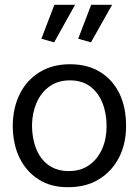

<svg xmlns="http://www.w3.org/2000/svg" viewBox="-20 -765 576 798"><path d="M264 13Q192 14 140 -19.5Q88 -53 60.5 -110.5Q33 -168 33 -244Q34 -318 62.5 -375Q91 -432 144.5 -465Q198 -498 271 -498Q344 -498 396 -466Q448 -434 476 -377Q504 -320 504 -241Q504 -167 474.5 -110Q445 -53 391.5 -20Q338 13 264 13ZM266 -54Q316 -54 351 -79Q386 -104 404.5 -146Q423 -188 423 -240Q423 -295 405.5 -338Q388 -381 354.5 -406Q321 -431 270 -431Q221 -431 186 -406Q151 -381 132.5 -339Q114 -297 113 -245Q113 -191 130 -147.5Q147 -104 181.5 -79Q216 -54 266 -54ZM205 -589 292 -745H206L152 -604ZM358 -589 446 -745H359L305 -604Z"/></svg>

Font: Catamaran
Style: Regular
Weight: 400
Designer: Pria Ravichandran
Version: Version 2.000